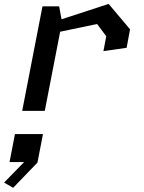

<svg xmlns="http://www.w3.org/2000/svg" viewBox="-78 -552 718 956"><path d="M437 -297.5 552.5 -314 569.5 -406 463 -532.5 228.5 -456 216.5 -520.5H133.5L32.5 0H145L221.5 -394L405.5 -432.5L451 -371.5ZM-57.5 357 -12.5 383 108.5 257.5 136 115.5H-3.5L-30.5 255H42Z"/></svg>

Font: Monaspace Krypton Medium
Style: Italic
Weight: 500
Italic angle: -11°
Designer: Riley Cran & the Lettermatic Team
Foundry: Lettermatic
Version: Version 1.101 (Monaspace Krypton)